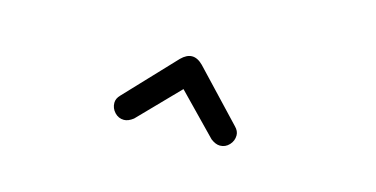

<svg xmlns="http://www.w3.org/2000/svg" viewBox="-32 -875 665 340"><g transform="rotate(15 300.0 -705.0)"><path d="M395 -675Q402 -668 402 -660Q402 -650 395 -642.5Q388 -635 378 -635Q370 -635 361 -642L290 -715L219 -642Q210 -635 202 -635Q192 -635 185 -642.5Q178 -650 178 -660Q178 -668 185 -675L270 -765Q280 -775 290 -775Q300 -775 310 -765Z"/></g></svg>

Font: Tsukimi Rounded
Style: Regular
Weight: 400
Designer: Takashi Funayama
Foundry: Takashi Funayama
Version: Version 1.032; ttfautohint (v1.8.3)